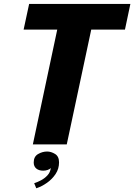

<svg xmlns="http://www.w3.org/2000/svg" viewBox="-20 -758 704 1008"><path d="M636 -602.5H459L330.5 0H152.5L280.5 -602.5H104L133 -737.5H664.5ZM207 138Q184 138 170.5 126.8Q157 115.5 157 95Q157 64 179.8 50.8Q202.5 37.5 227.5 37.5Q248 37.5 269 50.2Q290 63 290 94.5Q290 128 272.2 155Q254.5 182 227 201.5Q199.5 221 170.5 230.5L159.5 204Q175 199 194.8 188.8Q214.5 178.5 229.5 162.2Q244.5 146 246.5 123.5Q241.5 130.5 230.2 134.2Q219 138 207 138Z"/></svg>

Font: Epilogue ExtraBold
Style: Italic
Weight: 800
Italic angle: -12°
Designer: Tyler Finck
Foundry: Etcetera Type Co
Version: Version 2.111; ttfautohint (v1.8.3)